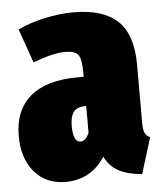

<svg xmlns="http://www.w3.org/2000/svg" viewBox="-46 -595 552 655"><g transform="rotate(-5 230.0 -267.0)"><path d="M430.2 -159.2Q430.2 -135.3 434.8 -124.3Q439.5 -113.3 453.1 -106.9L415 16.1Q367.2 12.2 336.2 -3.9Q305.2 -20 288.1 -54.2Q239.3 20 152.8 20Q86.4 20 46.6 -26.4Q6.8 -72.8 6.8 -149.9Q6.8 -238.3 62.5 -285.2Q118.2 -332 225.1 -332H245.1V-347.2Q245.1 -392.6 234.4 -407.2Q223.6 -421.9 189.9 -421.9Q147.9 -421.9 79.1 -396L38.1 -512.2Q79.1 -531.7 131.1 -543Q183.1 -554.2 229 -554.2Q331.1 -554.2 380.6 -507.3Q430.2 -460.4 430.2 -357.9ZM215.8 -112.8Q233.4 -112.8 245.1 -140.1V-231.9H241.2Q214.4 -231.9 202.1 -216.6Q189.9 -201.2 189.9 -168Q189.9 -112.8 215.8 -112.8Z"/></g></svg>

Font: Fira Sans Compressed Heavy
Style: Regular
Weight: 900
Width: 1
Designer: Carrois Corporate & Edenspiekermann AG
Foundry: Carrois Corporate GbR & Edenspiekermann AG
Version: Version 4.203;PS 004.203;hotconv 1.0.88;makeotf.lib2.5.64775